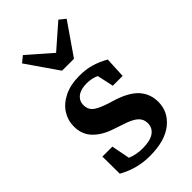

<svg xmlns="http://www.w3.org/2000/svg" viewBox="-234 -825 912 912"><g transform="rotate(-45 222.0 -369.0)"><path d="M202 14Q157 14 118 3.5Q79 -7 41 -28L40 -144H107L125 -51Q161 -36 203 -36Q254 -36 279.5 -54Q305 -72 305 -104Q305 -132 284.5 -150Q264 -168 216 -183L166 -200Q110 -219 77.5 -253.5Q45 -288 45 -341Q45 -382 67 -416.5Q89 -451 131.5 -472Q174 -493 235 -493Q278 -493 313.5 -482.5Q349 -472 384 -452L379 -347H313L295 -430Q268 -443 233 -443Q193 -443 171 -426Q149 -409 149 -380Q149 -353 167 -336.5Q185 -320 237 -303L276 -291Q350 -266 381 -228.5Q412 -191 412 -140Q412 -73 357.5 -29.5Q303 14 202 14ZM114 -752 233 -648 352 -752 383 -727 273 -568H193L83 -727Z"/></g></svg>

Font: Source Serif 4 Semibold
Style: Regular
Weight: 600
Designer: Frank Grießhammer
Foundry: Adobe
Version: Version 4.005;hotconv 1.1.0;makeotfexe 2.6.0